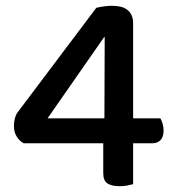

<svg xmlns="http://www.w3.org/2000/svg" viewBox="-20 -634 603 662"><path d="M312 -607Q323 -610 338.5 -612Q354 -614 366 -614Q380 -614 393 -611.5Q406 -609 416.5 -602Q427 -595 433 -583Q439 -571 439 -553V-226H533Q537 -219 540.5 -208Q544 -197 544 -184Q544 -162 533.5 -151Q523 -140 505 -140H439V1Q432 3 419.5 5.5Q407 8 393 8Q365 8 350.5 -1.5Q336 -11 336 -37V-140H62Q48 -147 38 -162.5Q28 -178 28 -200Q28 -211 30.5 -222.5Q33 -234 38 -243ZM341 -506H339L144 -226H340Z"/></svg>

Font: Baloo Chettan 2 Medium
Style: Regular
Weight: 500
Designer: Maithili Shingre, Unnati Kotecha and Ek Type
Foundry: Ek Type
Version: Version 1.640;hotconv 1.0.111;makeotfexe 2.5.65597; ttfautoh